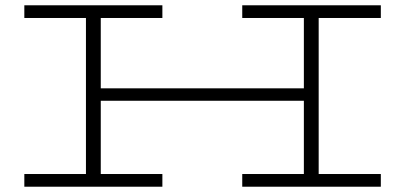

<svg xmlns="http://www.w3.org/2000/svg" viewBox="-20 -706 1531 726"><path d="M1185 -638V-48H1420V0H896V-48H1129V-325H361V-48H594V0H72V-48H305V-638H72V-686H594V-638H361V-372H1129V-638H896V-686H1420V-638Z"/></svg>

Font: BioRhyme Expanded Light
Style: Regular
Weight: 300
Width: 7
Designer: Aoife Mooney
Foundry: Aoife Mooney Type
Version: Version 1.000